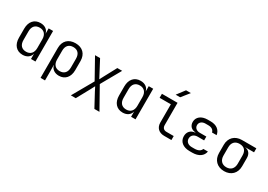

<svg xmlns="http://www.w3.org/2000/svg" viewBox="13 -1798 4174 2990"><g transform="rotate(30 2100.0 -302.5)"><path d="M422 -453C408 -520 353 -560 273 -560C163 -560 94 -482 94 -357V-194C94 -69 162 10 273 10C352 10 408 -31 422 -97V0H502V-550H422ZM298 -59C218 -59 173 -109 173 -197V-353C173 -441 218 -491 298 -491C376 -491 422 -440 422 -353V-197C422 -110 376 -59 298 -59Z M903 -560C776 -560 698 -483 698 -357V180H778V15L776 -97H778C792 -31 848 10 927 10C1037 10 1106 -69 1106 -194V-357C1106 -483 1029 -560 903 -560ZM1027 -197C1027 -109 982 -59 902 -59C824 -59 778 -110 778 -197V-353C777 -441 823 -491 902 -491C982 -491 1027 -441 1027 -353Z M1331 180 1461 -58C1473 -80 1490 -113 1500 -132C1509 -113 1526 -80 1538 -57L1666 180H1757L1545 -198L1744 -550H1657L1540 -332C1528 -309 1511 -276 1501 -258L1462 -332L1347 -550H1256L1455 -193L1243 180Z M2222 -453C2208 -520 2153 -560 2073 -560C1963 -560 1894 -482 1894 -357V-194C1894 -69 1962 10 2073 10C2152 10 2208 -31 2222 -97V0H2302V-550H2222ZM2098 -59C2018 -59 1973 -109 1973 -197V-353C1973 -441 2018 -491 2098 -491C2176 -491 2222 -440 2222 -353V-197C2222 -110 2176 -59 2098 -59Z M2732 -645 2844 -785H2757L2651 -645ZM2947 0V-72H2816C2769 -72 2740 -101 2740 -150V-550H2459V-478H2661V-150C2661 -58 2721 0 2816 0Z M3326 8C3441 8 3515 -45 3529 -129H3446C3436 -89 3392 -63 3326 -63H3277C3210 -63 3167 -100 3167 -156C3167 -211 3209 -250 3275 -250H3391V-319H3274C3214 -319 3176 -352 3176 -402C3176 -452 3217 -487 3278 -487H3330C3391 -487 3427 -460 3436 -418H3519C3505 -505 3439 -558 3330 -558H3278C3165 -558 3093 -499 3093 -412C3093 -341 3138 -295 3212 -290V-286C3132 -281 3084 -227 3084 -150C3084 -54 3158 8 3277 8Z M4157 -550H3898C3773 -550 3690 -468 3690 -345V-197C3690 -72 3772 10 3898 10C4023 10 4105 -72 4105 -197V-345C4105 -418 4066 -467 4002 -476V-478H4157ZM4026 -197C4026 -112 3978 -60 3898 -60C3818 -60 3770 -112 3770 -197V-345C3770 -430 3818 -480 3898 -480C3983 -480 4026 -430 4026 -345Z"/></g></svg>

Font: Tekne LDO Light
Style: Regular
Weight: 300
Monospace: yes
Designer: Alessio Laiso, Mario Rullo, Paolo Rosset
Foundry: Alessio Laiso
Version: Version 1.000;hotconv 1.0.109;makeotfexe 2.5.65596